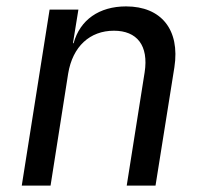

<svg xmlns="http://www.w3.org/2000/svg" viewBox="-20 -580 640 600"><path d="M48 0H138L193 -350C207 -435 261 -484 336 -484C408 -484 445 -438 432 -354L376 0H466L525 -370C543 -487 484 -560 374 -560C290 -560 230 -518 210 -445H208L225 -550H135Z"/></svg>

Font: JetBrains Mono
Style: Italic
Weight: 400
Italic angle: -9°
Monospace: yes
Designer: Philipp Nurullin, Konstantin Bulenkov
Foundry: JetBrains
Version: Version 2.305